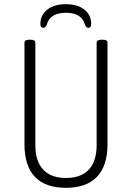

<svg xmlns="http://www.w3.org/2000/svg" viewBox="-20 -892 630 918"><path d="M295 6Q197 6 147 -46.5Q97 -99 97 -202V-688Q97 -702 119 -702H127Q149 -702 149 -688V-198Q149 -121 186.5 -81Q224 -41 295 -41Q367 -41 404.5 -81Q442 -121 442 -198V-688Q442 -702 464 -702H472Q494 -702 494 -688V-202Q494 -99 443.5 -46.5Q393 6 295 6ZM187 -759Q173 -759 173 -777Q173 -820 206 -846Q239 -872 295 -872Q351 -872 383.5 -846Q416 -820 416 -777Q416 -759 403 -759Q391 -759 386 -775Q378 -804 354.5 -817.5Q331 -831 295 -831Q259 -831 235.5 -817.5Q212 -804 204 -775Q199 -759 187 -759Z"/></svg>

Font: Asap Condensed ExtraLight
Style: Regular
Weight: 200
Width: 3
Designer: Pablo Cosgaya
Foundry: Omnibus-Type
Version: Version 3.001; ttfautohint (v1.8.4.7-5d5b)